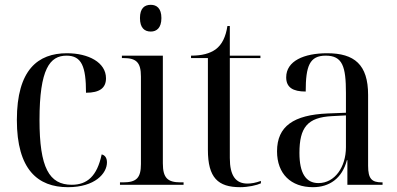

<svg xmlns="http://www.w3.org/2000/svg" viewBox="-20 -767 1647 797"><path d="M262 10C374 10 424 -47 424 -93C424 -111 416 -123 402 -126C383 -35 341 0 278 0C184 0 144 -71 144 -269C144 -481 187 -536 256 -536C319 -536 337 -491 337 -382C394 -382 420 -402 420 -442C420 -508 347 -546 258 -546C138 -546 50 -478 50 -269C50 -63 137 10 262 10Z M606 -636C630 -636 650 -651 650 -692C650 -733 630 -747 606 -747C580 -747 561 -733 561 -692C561 -651 580 -636 606 -636ZM478 0H742V-10H730C676 -10 656 -28 656 -89V-536H486V-526H492C546 -526 565 -508 565 -449V-86C565 -28 546 -10 491 -10H478Z M977 10C1010 10 1046 2 1063 -6V-16C1041 -8 1023 -5 1007 -5C959 -5 934 -37 934 -111V-526H1061V-536H934V-659H924C917 -614 902 -582 875 -562C851 -545 819 -536 773 -536V-526H843V-145C843 -29 885 10 977 10Z M1279 10C1347 10 1400 -26 1420 -102H1422V0H1568V-10H1565C1523 -10 1508 -25 1508 -79V-373C1508 -499 1451 -546 1338 -546C1242 -546 1168 -514 1168 -446C1168 -404 1196 -387 1249 -387C1249 -493 1265 -536 1332 -536C1402 -536 1416 -491 1416 -381V-299L1340 -296C1199 -290 1130 -243 1130 -139C1130 -45 1188 10 1279 10ZM1302 -7C1249 -7 1223 -49 1223 -132C1223 -238 1256 -280 1359 -285L1416 -288V-156C1416 -74 1370 -7 1302 -7Z"/></svg>

Font: Noto Serif Display SemiCondensed
Style: Regular
Weight: 400
Width: 4
Designer: Monotype Design Team
Foundry: Monotype Imaging Inc.
Version: Version 2.009